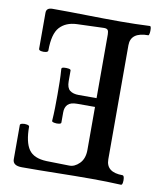

<svg xmlns="http://www.w3.org/2000/svg" viewBox="-77 -729 678 796"><g transform="rotate(10 261.5 -331.5)"><path d="M69 3Q30 3 30 -24V-168Q30 -173 39.5 -175Q49 -177 59 -175Q69 -173 69 -168Q69 -103 90 -72.5Q111 -42 165 -40L260 -38Q283 -37 303.5 -57.5Q324 -78 324 -115V-296H249Q221 -296 209.5 -284Q198 -272 198 -251V-208Q198 -203 188.5 -201.5Q179 -200 169 -202Q159 -204 159 -208Q161 -236 161.5 -263Q162 -290 162 -318Q162 -345 161.5 -372.5Q161 -400 159 -427Q159 -433 169 -434Q179 -435 188.5 -433.5Q198 -432 198 -427V-382Q198 -354 211.5 -343.5Q225 -333 249 -333H324V-601Q324 -614 320 -619.5Q316 -625 304 -625L190 -621Q144 -619 118.5 -591Q93 -563 93 -493Q93 -487 83.5 -485Q74 -483 64 -485Q54 -487 54 -493V-645Q54 -666 80 -666Q152 -666 223.5 -664.5Q295 -663 367 -663Q428 -663 490 -666Q494 -666 495 -656Q496 -646 494.5 -636.5Q493 -627 490 -627Q416 -627 416 -572V-92Q416 -37 486 -37Q491 -36 492.5 -26.5Q494 -17 492.5 -7Q491 3 486 3Q425 0 364 0Q290 0 216.5 1.5Q143 3 69 3Z"/></g></svg>

Font: Junicode Two Beta Condensed Medium
Style: Regular
Weight: 500
Width: 3
Designer: Peter S. Baker
Foundry: Briery Creek Software
Version: Version 1.053; ttfautohint (v1.8.4)